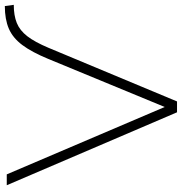

<svg xmlns="http://www.w3.org/2000/svg" viewBox="1 -754 753 795"><g transform="rotate(-90 377.5 -356.5)"><path d="M310 0 8 -705H53L332 -51L531 -533Q559 -601 588.5 -640.5Q618 -680 656.5 -696.5Q695 -713 750 -713L755 -676Q711 -676 680 -663.5Q649 -651 625 -620Q601 -589 577 -532L355 0Z"/></g></svg>

Font: Nunito Sans ExtraLight
Style: Regular
Weight: 200
Designer: Vernon Adams
Foundry: Vernon Adams
Version: Version 3.006; ttfautohint (v1.8.3)